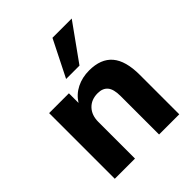

<svg xmlns="http://www.w3.org/2000/svg" viewBox="-210 -887 1015 1015"><g transform="rotate(-45 297.5 -380.0)"><path d="M58 0V-491H206V-419Q231 -459 273 -480Q315 -501 367 -501Q454 -501 497 -450.5Q540 -400 540 -295V0H389V-288Q389 -339 370 -361.5Q351 -384 314 -384Q266 -384 237.5 -354Q209 -324 209 -274V0ZM249 -555 352 -760H496L349 -555Z"/></g></svg>

Font: Nunito Sans ExtraBold
Style: Regular
Weight: 800
Designer: Vernon Adams
Foundry: Vernon Adams
Version: Version 3.101; ttfautohint (v1.8.4.7-5d5b);gftools[0.9.27]